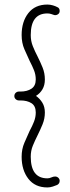

<svg xmlns="http://www.w3.org/2000/svg" viewBox="-20 -728 307 843"><path d="M188 55Q197 55 205.5 51Q214 47 222 47Q230 47 236 52.5Q242 58 242 66Q242 78 231 84Q224 87 212 91Q200 95 188 95Q134 95 104.5 57Q75 19 75 -40Q75 -73 87 -101Q99 -129 110 -153Q122 -175 129.5 -194.5Q137 -214 137 -234Q137 -263 118 -275Q99 -287 70 -287H63Q55 -287 49 -292.5Q43 -298 43 -306Q43 -315 49 -320.5Q55 -326 63 -326H70Q99 -326 118 -338.5Q137 -351 137 -379Q137 -400 129.5 -419Q122 -438 110 -461Q99 -484 87 -512Q75 -540 75 -574Q75 -633 104.5 -670.5Q134 -708 188 -708Q200 -708 212 -704.5Q224 -701 231 -697Q242 -693 242 -680Q242 -670 234 -665Q226 -660 218 -662Q212 -664 204.5 -666.5Q197 -669 188 -669Q115 -669 115 -574Q115 -548 124 -525.5Q133 -503 145 -480Q157 -456 167 -431.5Q177 -407 177 -379Q177 -354 166.5 -336Q156 -318 138 -307Q155 -295 166 -277Q177 -259 177 -234Q177 -207 167 -182.5Q157 -158 145 -134Q133 -110 124 -88Q115 -66 115 -40Q115 55 188 55Z"/></svg>

Font: Libertine Sup Light
Style: Regular
Weight: 300
Designer: Bastien Sozeau
Foundry: NBR — Bastien Sozeau
Version: Version 2.003; ttfautohint (v1.8.4.7-5d5b);gftools[0.9.33]